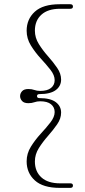

<svg xmlns="http://www.w3.org/2000/svg" viewBox="-20 -760 404 908"><path d="M155 -305.5Q155 -296 167 -296Q218.5 -296 243.8 -277Q269 -258 269 -227.5Q269 -199 250.2 -172Q231.5 -145 207 -117.2Q182.5 -89.5 163.8 -59.8Q145 -30 145 3.5Q145 51 175.8 79Q206.5 107 264 107H312.5Q325 107 325 117.5Q325 128.5 312.5 128.5H262.5Q183.5 128.5 144.8 93.2Q106 58 106 3Q106 -34 126 -66.2Q146 -98.5 172.2 -127Q198.5 -155.5 218.5 -181.2Q238.5 -207 238.5 -230Q238.5 -253 221.2 -267Q204 -281 170 -281Q154.5 -281 142.5 -276.5Q130.5 -272 114 -272Q93.5 -272 84.2 -282.5Q75 -293 75 -305.5Q75 -318 84.2 -328.5Q93.5 -339 114 -339Q130.5 -339 142.5 -334.5Q154.5 -330 170 -330Q204 -330 221.2 -344Q238.5 -358 238.5 -381Q238.5 -404.5 218.5 -430Q198.5 -455.5 172.2 -484Q146 -512.5 126 -545Q106 -577.5 106 -614.5Q106 -669.5 144.8 -704.8Q183.5 -740 262.5 -740H312.5Q325 -740 325 -729Q325 -718.5 312.5 -718.5H264Q206.5 -718.5 175.8 -690.5Q145 -662.5 145 -615Q145 -581.5 163.8 -551.5Q182.5 -521.5 207 -494Q231.5 -466.5 250.2 -439.2Q269 -412 269 -383.5Q269 -353 243.8 -334Q218.5 -315 167 -315Q155 -315 155 -305.5Z"/></svg>

Font: Fraunces 9pt Thin
Style: Regular
Weight: 100
Version: Version 1.000;[b76b70a41]